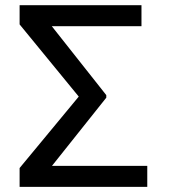

<svg xmlns="http://www.w3.org/2000/svg" viewBox="-20 -732 665 752"><path d="M396.3 -359.4V-349.4L183.6 -82.4H556.8V0H56.8V-73.9L288.4 -353.7L56.8 -636.4V-711.6H534.1V-629.3H182.9Z"/></svg>

Font: Interface
Style: Regular
Weight: 400
Designer: Rasmus Andersson
Foundry: rsms
Version: Version 1.8